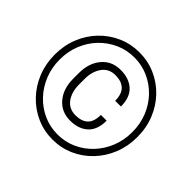

<svg xmlns="http://www.w3.org/2000/svg" viewBox="-170 -925 1139 1139"><g transform="rotate(45 400.0 -355.5)"><path d="M52.7 -356Q52.7 -433.6 79.6 -500Q106.4 -566.4 154.3 -616Q202.1 -665.5 264.9 -693.1Q327.6 -720.7 399.4 -720.7Q471.2 -720.7 533.9 -693.1Q596.7 -665.5 644.3 -616Q691.9 -566.4 718.8 -500Q745.6 -433.6 745.6 -356Q745.6 -278.3 718.8 -211.9Q691.9 -145.5 644.3 -95.5Q596.7 -45.4 533.9 -17.6Q471.2 10.3 399.4 10.3Q327.6 10.3 264.9 -17.6Q202.1 -45.4 154.3 -95.5Q106.4 -145.5 79.6 -211.9Q52.7 -278.3 52.7 -356ZM94.2 -356Q94.2 -288.1 117.9 -229.2Q141.6 -170.4 183.8 -126Q226.1 -81.5 281.2 -56.9Q336.4 -32.2 399.4 -32.2Q461.9 -32.2 517.1 -56.9Q572.3 -81.5 614.3 -126Q656.2 -170.4 679.9 -229.2Q703.6 -288.1 703.6 -356Q703.6 -424.3 679.9 -482.9Q656.2 -541.5 614.3 -585.2Q572.3 -628.9 517.1 -653.6Q461.9 -678.2 399.4 -678.2Q336.4 -678.2 281.2 -653.6Q226.1 -628.9 183.8 -585.2Q141.6 -541.5 117.9 -482.9Q94.2 -424.3 94.2 -356ZM499.5 -296.4H547.9Q547.9 -219.7 506.3 -181.4Q464.8 -143.1 394 -143.1Q320.3 -143.1 275.9 -195.6Q231.4 -248 231.4 -332V-379.4Q231.4 -463.4 275.9 -515.9Q320.3 -568.4 394 -568.4Q464.8 -568.4 506.6 -530.3Q548.3 -492.2 548.3 -415.5H500Q500 -471.7 472.7 -498Q445.3 -524.4 394 -524.4Q339.4 -524.4 309.8 -482.9Q280.3 -441.4 280.3 -379.9V-332Q280.3 -270 309.8 -229Q339.4 -188 394 -188Q445.3 -188 472.4 -213.6Q499.5 -239.3 499.5 -296.4Z"/></g></svg>

Font: Vazirmatn FD ExtraLight
Style: Regular
Weight: 200
Designer: Saber Rastikerdar
Foundry: Saber Rastikerdar
Version: Version 33.003